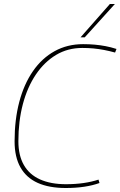

<svg xmlns="http://www.w3.org/2000/svg" viewBox="-20 -931 603 961"><path d="M309 10Q226 10 169 -15.5Q112 -41 82.5 -93Q53 -145 53 -224Q53 -332 76.5 -421Q100 -510 145 -575Q190 -640 253.5 -675Q317 -710 396 -710Q427 -710 454.5 -707.5Q482 -705 508.5 -700Q535 -695 563 -686L556 -668Q527 -676 500.5 -681Q474 -686 448 -688.5Q422 -691 392 -691Q319 -691 260.5 -656Q202 -621 159.5 -558Q117 -495 94.5 -410Q72 -325 72 -224Q72 -153 99.5 -105Q127 -57 180.5 -33Q234 -9 310 -9Q358 -9 399 -15Q440 -21 473 -32L478 -15Q445 -3 402.5 3.5Q360 10 309 10ZM383 -744 530 -911H555L404 -744Z"/></svg>

Font: Georama ExtraCondensed Thin Thin
Style: Italic
Weight: 250
Italic angle: -9°
Version: Version 1.001